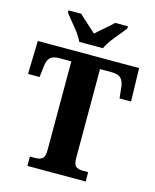

<svg xmlns="http://www.w3.org/2000/svg" viewBox="-134 -1021 896 1111"><g transform="rotate(15 313.5 -465.5)"><path d="M139 0H488V-56H456Q431 -56 415.5 -66.5Q400 -77 400 -119V-650H468Q510 -650 526 -632.5Q542 -615 546 -582L553 -515H622L617 -714H10L5 -515H74L82 -582Q85 -615 101 -632.5Q117 -650 159 -650H228V-121Q228 -78 212.5 -67Q197 -56 172 -56H139ZM243 -771H385Q400 -805 435 -847Q470 -889 492 -918V-931H416Q399 -914 366.5 -886.5Q334 -859 313 -839Q292 -859 260.5 -886.5Q229 -914 212 -931H136V-918Q158 -889 193 -847Q228 -805 243 -771Z"/></g></svg>

Font: Noto Serif SemiCondensed Extra
Style: Regular
Weight: 800
Width: 4
Designer: Monotype Design Team
Foundry: Monotype Imaging Inc.
Version: Version 1.002